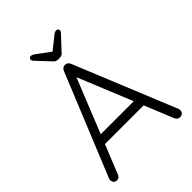

<svg xmlns="http://www.w3.org/2000/svg" viewBox="-247 -1012 1141 1141"><g transform="rotate(-45 323.5 -442.0)"><path d="M328 -623 85 -19Q81 -9 74 -4Q67 1 58 1Q44 1 37 -6.5Q30 -14 29 -25Q28 -30 30 -37L294 -683Q299 -694 306.5 -698.5Q314 -703 324 -703Q334 -703 341.5 -697.5Q349 -692 353 -683L616 -40Q618 -34 618 -28Q618 -14 609 -6.5Q600 1 588 1Q578 1 570.5 -4.5Q563 -10 559 -19L310 -627ZM143 -202 168 -261H478L490 -202ZM316 -802 404 -872Q412 -879 419 -882Q426 -885 431 -885Q439 -885 443.5 -880.5Q448 -876 448 -870Q448 -866 446 -862Q444 -858 440 -853L363 -771Q357 -762 349 -758Q341 -754 330 -754H319Q308 -754 300 -758Q292 -762 285 -771L209 -852Q204 -857 202.5 -861Q201 -865 201 -869Q201 -875 205.5 -879.5Q210 -884 217 -884Q228 -884 244 -872L334 -805Z"/></g></svg>

Font: Quicksand Light
Style: Regular
Weight: 400
Version: Version 3.004